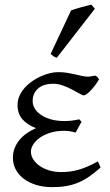

<svg xmlns="http://www.w3.org/2000/svg" viewBox="-20 -772 461 807"><path d="M396.5 -439Q387.2 -422.9 377.2 -410.2Q367.2 -397.5 358.4 -388.7Q349.6 -379.9 342.8 -375.5Q335.9 -371.1 332.5 -371.1Q327.1 -371.1 314 -378.7Q300.8 -386.2 283.2 -395.5Q265.6 -404.8 244.9 -412.4Q224.1 -419.9 204.6 -419.9Q161.6 -419.9 139.4 -399.4Q117.2 -378.9 117.2 -347.2Q117.2 -332 125.5 -317.1Q133.8 -302.2 150.6 -290.3Q167.5 -278.3 192.6 -270.8Q217.8 -263.2 252 -263.2Q265.1 -263.2 281.7 -265.1Q298.3 -267.1 313 -270.5L322.8 -260.3L297.9 -214.8Q283.7 -218.8 272.9 -220.5Q262.2 -222.2 250.5 -222.2Q215.3 -222.2 189 -213.4Q162.6 -204.6 145 -191.4Q127.4 -178.2 118.7 -163.1Q109.9 -147.9 109.9 -135.3Q109.9 -118.2 119.4 -102.8Q128.9 -87.4 146 -75.2Q163.1 -63 186.5 -55.9Q210 -48.8 237.8 -48.8Q254.9 -48.8 272.2 -50.8Q289.6 -52.7 308.1 -57.9Q326.7 -63 347.4 -71.8Q368.2 -80.6 391.6 -93.8L402.8 -67.9Q377.9 -45.9 355.5 -30.3Q333 -14.6 309.1 -4.6Q285.2 5.4 258.8 10Q232.4 14.6 200.2 14.6Q163.1 14.6 132.6 5.4Q102.1 -3.9 80.1 -20.5Q58.1 -37.1 46.1 -59.8Q34.2 -82.5 34.2 -109.4Q34.2 -130.4 41.5 -149.2Q48.8 -168 62 -183.8Q75.2 -199.7 93 -212.2Q110.8 -224.6 131.3 -233.4Q94.7 -247.1 74.2 -270.8Q53.7 -294.4 53.7 -330.6Q53.7 -351.1 62 -369.4Q70.3 -387.7 84 -403.1Q97.7 -418.5 115.2 -430.7Q132.8 -442.9 151.9 -451.4Q170.9 -460 189.7 -464.4Q208.5 -468.8 224.6 -468.8Q246.1 -468.8 263.7 -465.8Q281.2 -462.9 296.6 -459.2Q312 -455.6 325.4 -452.6Q338.9 -449.7 352.5 -449.7Q354 -449.7 357.9 -450.4Q361.8 -451.2 366.5 -451.9Q371.1 -452.6 375.2 -453.4Q379.4 -454.1 380.9 -454.1Q386.2 -451.7 389.4 -447.8Q392.6 -443.8 396.5 -439ZM218.8 -529.3Q214.8 -530.3 211.9 -531.5Q209 -532.7 206.1 -534.7Q203.1 -536.6 200.2 -539.1Q197.3 -541.5 192.9 -545.4L278.8 -728.5Q286.6 -731.4 297.4 -734.6Q308.1 -737.8 319.8 -741.2Q331.5 -744.6 343 -747.3Q354.5 -750 363.8 -752.4L378.9 -735.4Z"/></svg>

Font: Noto Serif Devanagari
Style: Bold
Weight: 700
Designer: Monotype Design Team
Foundry: Monotype Imaging Inc.
Version: Version 1.01